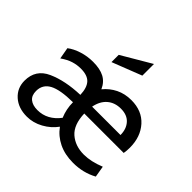

<svg xmlns="http://www.w3.org/2000/svg" viewBox="-182 -940 1143 1143"><g transform="rotate(45 390.0 -368.5)"><path d="M746 -245H414Q417 -153 464.5 -111.5Q512 -70 585 -70Q644 -70 716 -99L728 -28Q659 10 574 10Q505 10 452.5 -15.5Q400 -41 367 -87Q336 -44 287 -17Q238 10 185 10Q113 10 68.5 -30Q24 -70 24 -132Q24 -226 110 -264.5Q196 -303 319 -307Q317 -365 292 -392.5Q267 -420 210 -420Q179 -420 148 -410.5Q117 -401 81 -376L68 -449Q98 -472 142 -486Q186 -500 234 -500Q292 -500 328.5 -481Q365 -462 384 -419Q415 -457 458.5 -478.5Q502 -500 556 -500Q646 -500 698 -442Q750 -384 750 -293Q750 -268 746 -245ZM657 -307Q657 -357 629 -388.5Q601 -420 548 -420Q497 -420 463 -391Q429 -362 418 -307ZM341 -136Q319 -188 319 -245Q212 -244 164 -218Q116 -192 116 -137Q116 -99 139 -80.5Q162 -62 202 -62Q244 -62 279 -81Q314 -100 341 -136ZM312 -637 499 -747V-649L312 -576Z"/></g></svg>

Font: Cabin
Style: Regular
Weight: 400
Designer: Pablo Impallari
Foundry: Pablo Impallari. http://www.impallari.com Igino Marini. http://www.ikern.com
Version: Version 2.200